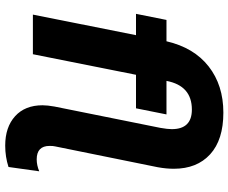

<svg xmlns="http://www.w3.org/2000/svg" viewBox="-92 -698 899 756"><g transform="rotate(90 358.0 -320.5)"><path d="M655 -25 638 96Q598 109 554 109Q481 109 438 70Q395 31 395 -38Q395 -57 400 -85L484 -502Q489 -530 489 -547Q489 -626 412 -626Q318 -626 299 -526H431L407 -406H275L194 0H38L119 -406H35L59 -526H143Q168 -634 242 -692Q316 -750 424 -750Q531 -750 588 -698Q645 -646 645 -555Q645 -525 639 -492L557 -88Q555 -80 555 -66Q555 -15 608 -15Q631 -15 655 -25Z"/></g></svg>

Font: Montserrat Alternates
Style: Bold Italic
Weight: 700
Italic angle: -11.3°
Designer: Julieta Ulanovsky
Foundry: Julieta Ulanovsky
Version: Version 7.200